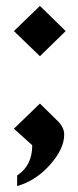

<svg xmlns="http://www.w3.org/2000/svg" viewBox="-20 -472 264 649"><path d="M197 -17Q197 31 149 85Q101 139 38 157V121Q89 88 89 19L27 -37L115 -122L176 -62Q197 -41 197 -17ZM202 -367 115 -282 27 -367 115 -452Z"/></svg>

Font: RailwayN12
Style: Semibold
Weight: 400
Version: 1999; 1.0, initial release  Kernus: V2.0